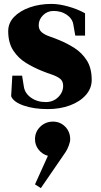

<svg xmlns="http://www.w3.org/2000/svg" viewBox="-20 -539 516 982"><path d="M224 19Q152 19 100 0.5Q48 -18 37 -47L43 -152H93L102 -96Q107 -62 138.5 -39.5Q170 -17 214 -17Q252 -17 277.5 -42Q303 -67 303 -100Q303 -124 287 -136.5Q271 -149 245.5 -157.5Q220 -166 193 -177Q153 -193 113.5 -217Q74 -241 48 -280.5Q22 -320 22 -380Q22 -421 51.5 -452Q81 -483 131.5 -501Q182 -519 244 -519Q282 -519 330 -505.5Q378 -492 415 -471V-357H365L355 -414Q350 -444 321.5 -463.5Q293 -483 254 -483Q222 -483 200 -461Q178 -439 178 -410Q178 -387 193.5 -374Q209 -361 234 -352.5Q259 -344 285 -333Q324 -317 361.5 -293Q399 -269 424 -230Q449 -191 449 -130Q449 -87 419 -53Q389 -19 338 0Q287 19 224 19ZM189 423 159 404 225 258Q196 250 177.5 226.5Q159 203 159 173Q159 135 186 109Q213 83 251 83Q288 83 313.5 109Q339 135 339 173Q339 186 332 205Q325 224 316 238Z"/></svg>

Font: Wittgenstein Black
Style: Regular
Weight: 900
Designer: Jörg Drees
Foundry: Jörg Drees
Version: Version 1.303; ttfautohint (v1.8.4.7-5d5b)